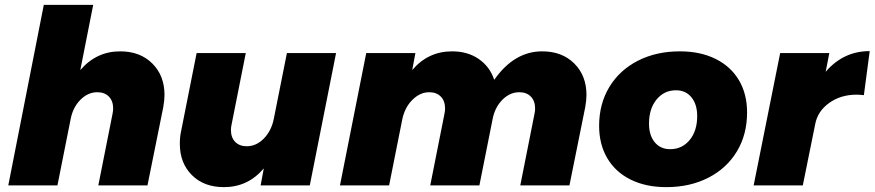

<svg xmlns="http://www.w3.org/2000/svg" viewBox="-20 -762 3594 789"><path d="M656 -372Q656 -350 651 -322L586 0H384L442 -292Q445 -306 445 -316Q445 -347 427.5 -365Q410 -383 380 -383Q341 -383 310 -351.5Q279 -320 270 -271L216 0H14L160 -742H363L310 -474Q376 -551 474 -551Q556 -551 606 -501Q656 -451 656 -372Z M719 -171Q719 -200 724 -222L788 -544H990L932 -252Q929 -239 929 -228Q929 -197 946.5 -179Q964 -161 994 -161Q1033 -161 1064 -192.5Q1095 -224 1105 -273L1159 -544H1361L1253 0H1051L1064 -70Q999 7 900 7Q818 7 768.5 -42.5Q719 -92 719 -171Z M2390 -372Q2390 -350 2385 -322L2320 0H2118L2176 -292Q2179 -306 2179 -316Q2179 -347 2161.5 -365Q2144 -383 2114 -383Q2075 -383 2044 -351.5Q2013 -320 2004 -271L1950 0H1748L1806 -292Q1809 -306 1809 -316Q1809 -347 1791.5 -365Q1774 -383 1744 -383Q1706 -383 1674.5 -351.5Q1643 -320 1633 -271L1579 0H1377L1485 -544H1687L1674 -474Q1739 -551 1838 -551Q1902 -551 1947.5 -519.5Q1993 -488 2011 -434Q2093 -551 2208 -551Q2290 -551 2340 -501Q2390 -451 2390 -372Z M3050 -300Q3050 -209 3008 -139.5Q2966 -70 2890.5 -31.5Q2815 7 2718 7Q2634 7 2571.5 -24Q2509 -55 2475.5 -112Q2442 -169 2442 -245Q2442 -335 2484 -404.5Q2526 -474 2601.5 -512.5Q2677 -551 2774 -551Q2858 -551 2920.5 -520Q2983 -489 3016.5 -432.5Q3050 -376 3050 -300ZM2647 -254Q2647 -206 2670.5 -177.5Q2694 -149 2734 -149Q2783 -149 2814 -186.5Q2845 -224 2845 -285Q2845 -333 2821.5 -362Q2798 -391 2758 -391Q2709 -391 2678 -353Q2647 -315 2647 -254Z M3554 -552 3530 -371Q3510 -373 3500 -373Q3435 -373 3387.5 -339Q3340 -305 3330 -252L3279 0H3077L3186 -544H3388L3373 -467Q3446 -552 3554 -552Z"/></svg>

Font: TypoPRO Montserrat
Style: Italic
Weight: 800
Italic angle: -11.3°
Designer: Julieta Ulanovsky
Foundry: Julieta Ulanovsky
Version: Version 6.001